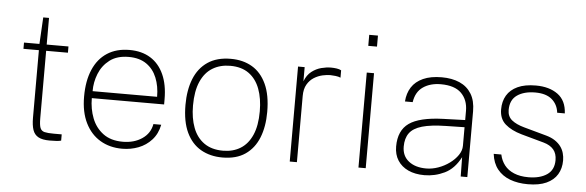

<svg xmlns="http://www.w3.org/2000/svg" viewBox="-48 -876 3175 1041"><g transform="rotate(5 1540.0 -356.0)"><path d="M246.5 0Q207.5 0 185.8 -11.8Q164 -23.5 155.2 -49Q146.5 -74.5 146.5 -116V-483H62.5V-517H146.5L154.5 -662H186V-517H304.5V-483H186V-116Q186 -80 192.2 -63.8Q198.5 -47.5 215.8 -43.2Q233 -39 265.5 -39H309.5V-5Q300 -2 282.8 -1Q265.5 0 246.5 0Z M642.5 10Q574.5 10 522.8 -20.8Q471 -51.5 441.8 -110.5Q412.5 -169.5 412.5 -254Q412.5 -339.5 438.8 -400.8Q465 -462 515.2 -494.5Q565.5 -527 636.5 -527Q703.5 -527 750.8 -497.5Q798 -468 823.2 -412.2Q848.5 -356.5 848.5 -277V-249H455Q455 -190.5 474.5 -140.2Q494 -90 535.5 -59Q577 -28 642.5 -28Q704 -28 747.5 -57.5Q791 -87 800 -138H842.5Q832.5 -88 802.5 -55Q772.5 -22 730.8 -6Q689 10 642.5 10ZM456 -287H807Q807 -344.5 788.5 -390.2Q770 -436 732 -462.5Q694 -489 635.5 -489Q572 -489 532.2 -458.8Q492.5 -428.5 474 -382Q455.5 -335.5 456 -287Z M1188 10Q1121 10 1070.5 -19Q1020 -48 992 -107.2Q964 -166.5 964 -257Q964 -338 988.2 -398.8Q1012.5 -459.5 1062.2 -493.2Q1112 -527 1188 -527Q1254.5 -527 1304 -497.8Q1353.5 -468.5 1381.2 -408.8Q1409 -349 1409 -257Q1409 -177 1385 -117Q1361 -57 1312.2 -23.5Q1263.5 10 1188 10ZM1188 -27Q1242.5 -27 1283 -52Q1323.5 -77 1346 -128Q1368.5 -179 1368.5 -257Q1368.5 -326.5 1349 -378.8Q1329.5 -431 1289.5 -460Q1249.5 -489 1188 -489Q1133 -489 1091.8 -464Q1050.5 -439 1027.8 -387.5Q1005 -336 1005 -257Q1005 -188 1024.8 -136.2Q1044.5 -84.5 1085.2 -55.8Q1126 -27 1188 -27Z M1554 0V-517H1590V-440Q1603.5 -475 1627.8 -493.8Q1652 -512.5 1680 -519.8Q1708 -527 1732.5 -527Q1748 -527 1763.5 -524.8Q1779 -522.5 1788.5 -517V-477Q1778 -482 1760.8 -484Q1743.5 -486 1732.5 -486Q1714 -486 1690.2 -480.8Q1666.5 -475.5 1644.2 -461.8Q1622 -448 1607.5 -423.2Q1593 -398.5 1593 -360V0Z M1928 0V-517H1967.5V0ZM1923.5 -662V-722H1971V-662Z M2287.5 10Q2236.5 10 2199.2 -7.2Q2162 -24.5 2141.8 -56.2Q2121.5 -88 2121.5 -132Q2121.5 -219 2177.8 -258.8Q2234 -298.5 2362.5 -303L2482 -307V-357Q2482 -416.5 2445.8 -452.8Q2409.5 -489 2334 -489Q2276.5 -489 2237.5 -462.2Q2198.5 -435.5 2190 -379H2148Q2151 -423.5 2172.2 -456.8Q2193.5 -490 2234.5 -508.5Q2275.5 -527 2336 -527Q2391.5 -527 2433 -508.8Q2474.5 -490.5 2497.5 -453Q2520.5 -415.5 2520.5 -358V0H2484.5L2483 -105Q2449.5 -40.5 2397 -15.2Q2344.5 10 2287.5 10ZM2294 -27Q2326.5 -27 2359.5 -38.8Q2392.5 -50.5 2420.2 -70.8Q2448 -91 2465 -116Q2482 -141 2482 -167V-268L2381.5 -266Q2299 -264.5 2251.2 -250.5Q2203.5 -236.5 2183 -208.2Q2162.5 -180 2162.5 -135Q2162.5 -84 2198.5 -55.5Q2234.5 -27 2294 -27Z M2850 10Q2796 10 2753.2 -6Q2710.5 -22 2684.2 -55Q2658 -88 2652 -138H2693.5Q2700.5 -105 2719.8 -80.2Q2739 -55.5 2771.8 -41.8Q2804.5 -28 2850 -28Q2912.5 -28 2950.8 -53.8Q2989 -79.5 2989 -133Q2989 -169 2970.5 -190.8Q2952 -212.5 2916.5 -222.5L2793.5 -256.5Q2737 -272.5 2704 -301.5Q2671 -330.5 2671 -382Q2671 -425.5 2690.2 -458Q2709.5 -490.5 2748.8 -508.8Q2788 -527 2848 -527Q2921 -527 2967.2 -493.5Q3013.5 -460 3017 -390H2975.5Q2970.5 -434.5 2938.8 -461.8Q2907 -489 2848 -489Q2787 -489 2749.5 -463Q2712 -437 2712 -382Q2712 -347 2736.2 -327.2Q2760.5 -307.5 2804 -295.5L2927 -261.5Q2955.5 -253.5 2975 -240.5Q2994.5 -227.5 3006.8 -211Q3019 -194.5 3024.5 -175Q3030 -155.5 3030 -135Q3030 -91.5 3010.5 -59Q2991 -26.5 2951.2 -8.2Q2911.5 10 2850 10Z"/></g></svg>

Font: Public Sans Thin Thin
Style: Regular
Weight: 250
Version: Version 2.001